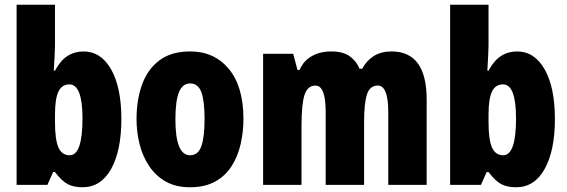

<svg xmlns="http://www.w3.org/2000/svg" viewBox="-20 -780 2393 810"><path d="M212 -588Q212 -572 210.5 -546Q209 -520 207 -482H212Q235 -525 265 -544Q295 -563 332 -563Q406 -563 449 -487Q492 -411 492 -278Q492 -145 449 -67.5Q406 10 328 10Q291 10 266 -3Q241 -16 212 -54H204L180 0H50V-760H212ZM273 -424Q241 -424 226.5 -393.5Q212 -363 212 -297V-265Q212 -191 226.5 -158Q241 -125 274 -125Q328 -125 328 -280Q328 -424 273 -424Z M1007 -278Q1007 -225 995.5 -173.5Q984 -122 958 -80.5Q932 -39 888.5 -14.5Q845 10 781 10Q722 10 679.5 -14Q637 -38 609.5 -79Q582 -120 569 -171.5Q556 -223 556 -278Q556 -358 579 -422.5Q602 -487 652 -525Q702 -563 783 -563Q884 -563 945.5 -489Q1007 -415 1007 -278ZM720 -276Q720 -125 782 -125Q816 -125 829.5 -163.5Q843 -202 843 -278Q843 -354 829.5 -391Q816 -428 782 -428Q750 -428 735 -391Q720 -354 720 -276Z M1632 -563Q1780 -563 1780 -360V0H1618V-307Q1618 -419 1574 -419Q1540 -419 1528 -381.5Q1516 -344 1516 -264V0H1354V-307Q1354 -419 1311 -419Q1277 -419 1264.5 -379Q1252 -339 1252 -248V0H1090V-553H1217L1235 -485H1244Q1260 -523 1295 -543Q1330 -563 1378 -563Q1427 -563 1455.5 -542.5Q1484 -522 1497 -490H1508Q1527 -525 1557.5 -544Q1588 -563 1632 -563Z M2041 -588Q2041 -572 2039.5 -546Q2038 -520 2036 -482H2041Q2064 -525 2094 -544Q2124 -563 2161 -563Q2235 -563 2278 -487Q2321 -411 2321 -278Q2321 -145 2278 -67.5Q2235 10 2157 10Q2120 10 2095 -3Q2070 -16 2041 -54H2033L2009 0H1879V-760H2041ZM2102 -424Q2070 -424 2055.5 -393.5Q2041 -363 2041 -297V-265Q2041 -191 2055.5 -158Q2070 -125 2103 -125Q2157 -125 2157 -280Q2157 -424 2102 -424Z"/></svg>

Font: Noto Sans Malayalam ExtraCondensed Black
Style: Regular
Weight: 900
Width: 2
Designer: Jelle Bosma - Monotype Design Team
Foundry: Monotype Imaging Inc.
Version: Version 2.104; ttfautohint (v1.8.4.7-5d5b)